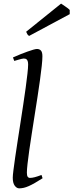

<svg xmlns="http://www.w3.org/2000/svg" viewBox="-20 -1010 401 1050"><path d="M212.9 -35.2Q189 -20 170.7 -9.5Q152.3 1 137.5 7.6Q122.6 14.2 109.9 17.1Q97.2 20 85 20Q71.3 20 60.5 5.4Q49.8 -9.3 49.8 -38.1Q49.8 -50.3 53.5 -79.6Q57.1 -108.9 63 -149.4Q68.8 -189.9 76.4 -238.5Q84 -287.1 91.8 -337.9Q99.6 -388.7 107.2 -438.5Q114.7 -488.3 120.6 -531.2Q126.5 -574.2 130.1 -607.2Q133.8 -640.1 133.8 -657.2Q133.8 -668.5 131.6 -675Q129.4 -681.6 126 -684.8Q122.6 -688 117.9 -689Q113.3 -689.9 108.9 -689.9Q105 -689.9 96.4 -687.7Q87.9 -685.5 79.6 -683.1Q69.8 -680.2 58.1 -676.8L50.8 -695.8Q71.3 -705.1 92 -713.4Q112.8 -721.7 130.6 -728Q148.4 -734.4 162.1 -738.3Q175.8 -742.2 182.1 -742.2Q195.8 -742.2 203.9 -733.4Q211.9 -724.6 211.9 -702.1Q211.9 -683.1 208.3 -649.4Q204.6 -615.7 198.7 -572.5Q192.9 -529.3 185.1 -479.7Q177.2 -430.2 169.4 -379.4Q161.6 -328.6 153.8 -279.5Q146 -230.5 140.1 -188.5Q134.3 -146.5 130.6 -114.5Q127 -82.5 127 -65.9Q127 -49.3 131.6 -43.2Q136.2 -37.1 144 -37.1Q155.3 -37.1 170.2 -41Q185.1 -44.9 207 -53.2ZM361.3 -932.6 139.2 -813.5Q132.3 -817.9 129.9 -822.3Q127.4 -826.7 123 -836.4L314 -990.2L325.2 -982.9Q331.5 -978.5 338.6 -973.6Q345.7 -968.8 352.1 -963.9Q358.4 -959 361.3 -955.6Z"/></svg>

Font: Gentium Basic
Style: Italic
Weight: 400
Italic angle: -8°
Designer: J. Victor Gaultney and Annie Olsen
Foundry: SIL International
Version: Version 1.102; 2013; Maintenance release